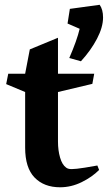

<svg xmlns="http://www.w3.org/2000/svg" viewBox="-20 -773 452 805"><path d="M270.5 -529.8Q302.7 -604 314 -652.3L263.2 -674.3L272.9 -735.8L397.9 -752.9Q412.1 -732.9 412.1 -699.7Q412.1 -659.2 386.7 -610.6Q361.3 -562 319.3 -516.1ZM14.6 -463.9H85.4L105 -565.9L223.1 -614.7V-463.9H375L367.2 -421.4L223.1 -387.2V-179.2Q223.1 -142.6 231.9 -112.3Q240.7 -82 257.3 -70.3Q265.1 -64 280.3 -64Q297.4 -64 335.9 -70.1Q374.5 -76.2 388.2 -79.1L395.5 -60.5Q366.7 -31.2 322.8 -9.5Q278.8 12.2 231.9 12.2Q164.6 12.2 125 -28.6Q85.4 -69.3 85.4 -154.3V-387.2L5.9 -420.4Z"/></svg>

Font: Vesper Libre
Style: Bold
Weight: 700
Designer: Robert Keller & Kimya Gandhi
Foundry: Mota Italic
Version: Version 1.058